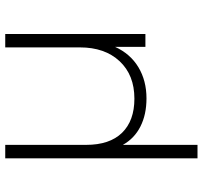

<svg xmlns="http://www.w3.org/2000/svg" viewBox="-40 -522 756 715"><g transform="rotate(-90 337.5 -164.0)"><path d="M569 -522H519V-244C519 -182 501.8 -132.7 467.5 -96C433.2 -59.3 386.7 -41 328 -41C273.3 -41 231 -56.3 201 -87C171 -117.7 156 -162.3 156 -221V-522H106V194H156V-84C172 -55.3 194.8 -33.5 224.5 -18.5C254.2 -3.5 289 4 329 4C373 4 411.7 -6 445 -26C478.3 -46 503.7 -75 521 -113V0H569Z"/></g></svg>

Font: Montserrat Custom ExtraLight
Style: Regular
Weight: 300
Designer: Julieta Ulanovsky
Foundry: Julieta Ulanovsky
Version: Version 7.200